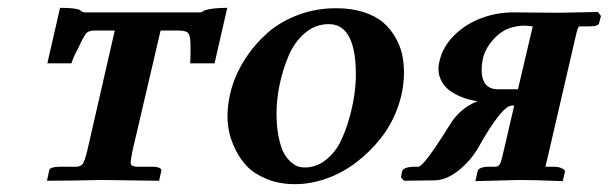

<svg xmlns="http://www.w3.org/2000/svg" viewBox="-20 -465 1569 495"><path d="M321.8 -77.1Q316.9 -51.8 316.9 -46.9Q316.9 -40.5 320.1 -38.3Q323.2 -36.1 331.1 -35.2H371.1Q384.3 -35.2 390.6 -32.2Q397 -29.3 396 -24.9L390.1 1L241.2 -1Q163.1 1 101.1 1L106.9 -25.9Q108.4 -35.2 137.2 -35.2H176.8Q189 -35.6 193.8 -43.2Q198.7 -50.8 205.1 -77.1L275.9 -386.2H223.1Q208.5 -386.2 202.1 -378.9Q195.8 -371.6 181.2 -339.8Q170.4 -320.8 164.1 -301.8H102.1L134.8 -444.8Q176.3 -444.8 186 -439Q191.9 -433.1 199.2 -433.1H496.1Q498.5 -433.1 499.8 -433.6Q501 -434.1 501.5 -434.6Q502 -435.1 503.4 -436Q504.9 -437 506.8 -438Q526.4 -444.8 565.9 -444.8L533.2 -301.8H470.2Q471.2 -312 471.2 -330.1V-346.2Q471.2 -370.6 466.1 -378.4Q460.9 -386.2 441.9 -386.2H394Z M765.6 -33.2Q794.9 -33.2 819.1 -52Q843.3 -70.8 857.2 -98.6Q871.1 -126.5 880.6 -160.6Q890.1 -194.8 893.8 -222.4Q897.5 -250 897.5 -272Q897.5 -402.8 827.6 -402.8Q793 -402.8 765.9 -379.6Q738.8 -356.4 723.6 -320.1Q708.5 -283.7 700.7 -245.8Q692.9 -208 692.9 -172.9Q692.9 -137.7 698.5 -111.1Q704.1 -84.5 711.9 -70.3Q719.7 -56.2 730.2 -47.1Q740.7 -38.1 749 -35.6Q757.3 -33.2 765.6 -33.2ZM566.4 -165Q566.4 -201.7 577.9 -240.2Q589.4 -278.8 613.3 -315.2Q637.2 -351.6 669.9 -380.4Q702.6 -409.2 748.5 -426.5Q794.4 -443.8 846.7 -443.8Q886.7 -443.8 918 -433.6Q949.2 -423.3 968.3 -406.7Q987.3 -390.1 999.8 -367.9Q1012.2 -345.7 1016.8 -324Q1021.5 -302.2 1021.5 -278.8Q1021.5 -232.9 1005.6 -188.5Q989.7 -144 961.9 -108.9Q934.1 -73.7 898.7 -46.6Q863.3 -19.5 822.3 -4.9Q781.2 9.8 740.7 9.8Q700.2 9.8 668 -3.4Q635.7 -16.6 617.2 -35.9Q598.6 -55.2 586.7 -80.1Q574.7 -105 570.6 -125.7Q566.4 -146.5 566.4 -165Z M1315.4 -234.9 1353.5 -397Q1337.9 -398.9 1334.5 -398.9Q1288.1 -398.9 1259.5 -371.1Q1231 -343.3 1224.6 -312Q1221.7 -298.8 1221.7 -286.1Q1221.7 -234.9 1263.7 -234.9ZM1137.7 -140.1Q1165 -186.5 1211.4 -204.1Q1193.4 -206.5 1176.5 -212.4Q1159.7 -218.3 1144.3 -228Q1128.9 -237.8 1119.6 -253.4Q1110.4 -269 1110.4 -288.1Q1110.4 -296.9 1113.3 -308.1Q1121.6 -344.7 1150.9 -373.8Q1180.2 -402.8 1220.2 -418Q1260.3 -433.1 1303.2 -433.1L1420.4 -432.1Q1435.1 -432.1 1471.4 -433.1Q1507.8 -434.1 1521.5 -434.1L1529.3 -423.8L1524.4 -404.8Q1522.9 -397 1498.5 -397H1473.6Q1469.7 -397 1464.4 -372.1L1396.5 -79.1L1386.2 -35.2H1407.2Q1418.5 -35.2 1425.8 -32.2Q1433.1 -29.3 1435.1 -26.4Q1437 -23.4 1436.5 -22L1430.7 2Q1355.5 -1 1319.3 -1L1205.6 2L1211.4 -23.9Q1214.8 -35.2 1242.7 -35.2H1256.3Q1265.6 -35.2 1269.3 -42.7Q1272.9 -50.3 1279.3 -79.1L1305.7 -192.9H1300.3Q1273.9 -192.9 1213.4 -85Q1194.3 -51.3 1162.4 -25.6Q1130.4 0 1098.6 0L1021.5 1L1013.7 -7.8L1016.6 -22.9Q1020 -35.2 1051.3 -35.2H1058.6Q1072.3 -35.2 1137.7 -140.1Z"/></svg>

Font: Linux Libertine
Style: Bold Italic
Weight: 700
Italic angle: -11.5°
Designer: Philipp H. Poll
Foundry: Philipp H. Poll
Version: Version 4.0.5